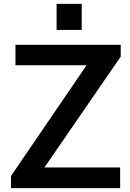

<svg xmlns="http://www.w3.org/2000/svg" viewBox="-20 -974 672 994"><path d="M37 -63V0H602V-107H210L605 -681V-742H60V-636H428ZM403 -819V-954H273V-819Z"/></svg>

Font: Morrison SemiBold
Style: Regular
Weight: 600
Designer: Pablo Impallari, Rodrigo Fuenzalida (Modified by Dan O. Williams)
Version: Version 0.030; ttfautohint (v1.8.1)